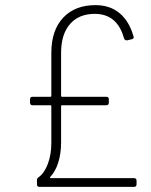

<svg xmlns="http://www.w3.org/2000/svg" viewBox="-20 -728 590 748"><path d="M178 -34H502Q512 -34 512 -24V-10Q512 0 502 0H134Q124 0 124 -10V-26Q124 -34 131 -38Q153 -54 166.5 -90Q180 -126 180 -171V-314Q180 -318 176 -318H107Q97 -318 97 -328V-341Q97 -351 107 -351H176Q180 -351 180 -355V-522Q180 -610 226 -659Q272 -708 352 -708Q408 -708 445.5 -677Q483 -646 500 -587L501 -583Q501 -577 493 -575L476 -571H473Q466 -571 463 -579Q437 -674 349 -674Q287 -674 252.5 -634Q218 -594 218 -522V-355Q218 -351 222 -351H394Q404 -351 404 -341V-328Q404 -318 394 -318H222Q218 -318 218 -314V-173Q218 -130 207 -95Q196 -60 176 -39Q174 -37 175 -35.5Q176 -34 178 -34Z"/></svg>

Font: Barlow Semi Condensed ExLight
Style: Regular
Weight: 275
Width: 4
Designer: Jeremy Tribby
Foundry: Tribby Type
Version: Version 1.408